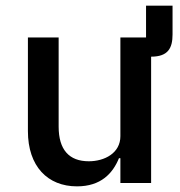

<svg xmlns="http://www.w3.org/2000/svg" viewBox="-20 -649 640 681"><path d="M592 -629H498V-516H407V-166C407 -106 351 -77 295 -77C225 -77 188 -118 188 -200V-516H79V-184C79 -59 149 12 253 12C338 12 380 -34 402 -88H407V0H516V-448C576 -448 592 -478 592 -527Z"/></svg>

Font: IBM Plex Mono Medm
Style: Regular
Weight: 500
Monospace: yes
Designer: Mike Abbink, Paul van der Laan, Pieter van Rosmalen
Foundry: Bold Monday
Version: Version 2.004